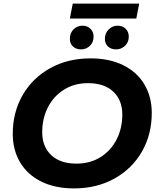

<svg xmlns="http://www.w3.org/2000/svg" viewBox="-20 -1037 884 1069"><path d="M51 -292Q51 -411 105.5 -506.5Q160 -602 258.5 -657Q357 -712 484 -712Q589 -712 666 -674Q743 -636 784 -567Q825 -498 825 -408Q825 -289 770.5 -193.5Q716 -98 617.5 -43Q519 12 392 12Q287 12 210 -26Q133 -64 92 -133Q51 -202 51 -292ZM661 -399Q661 -479 611 -526.5Q561 -574 470 -574Q393 -574 335 -537Q277 -500 246 -438Q215 -376 215 -301Q215 -221 265 -173.5Q315 -126 406 -126Q483 -126 541 -163Q599 -200 630 -262Q661 -324 661 -399ZM369 -821Q369 -853 389.5 -873.5Q410 -894 439 -894Q466 -894 483.5 -877Q501 -860 501 -833Q501 -802 480.5 -782Q460 -762 431 -762Q404 -762 386.5 -778Q369 -794 369 -821ZM564 -821Q564 -852 585 -873Q606 -894 635 -894Q662 -894 679.5 -877Q697 -860 697 -833Q697 -802 676 -782Q655 -762 626 -762Q599 -762 581.5 -778Q564 -794 564 -821ZM385 -1017H755L739 -934H369Z"/></svg>

Font: Montserrat Alternates
Style: Bold Italic
Weight: 700
Italic angle: -11.3°
Designer: Julieta Ulanovsky
Foundry: Julieta Ulanovsky
Version: Version 7.200